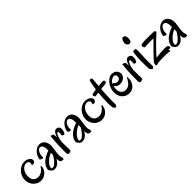

<svg xmlns="http://www.w3.org/2000/svg" viewBox="241 -1912 3155 3155"><g transform="rotate(-45 1819.0 -334.0)"><path d="M371.1 -149.9Q371.1 -122.1 358.9 -93.3Q346.7 -64.5 324.5 -40.8Q302.2 -17.1 270.5 -2Q238.8 13.2 199.2 13.2Q167 13.2 134 -0.5Q101.1 -14.2 74.7 -39.8Q48.3 -65.4 31.7 -102.1Q15.1 -138.7 15.1 -184.1Q15.1 -229 32.5 -269.3Q49.8 -309.6 78.1 -339.6Q106.4 -369.6 142.8 -387.2Q179.2 -404.8 217.8 -404.8Q253.4 -404.8 278.1 -395.3Q302.7 -385.7 317.9 -372.8Q333 -359.9 339.6 -346.2Q346.2 -332.5 346.2 -324.2Q346.2 -305.7 338.4 -293.9Q330.6 -282.2 320.6 -276.4Q310.5 -270.5 301.5 -269.8Q292.5 -269 290 -272.9Q288.1 -274.9 285.9 -274.9Q283.7 -274.9 281.2 -273.9Q278.8 -272.9 276.6 -272Q274.4 -271 272.9 -272Q270.5 -272.9 272.7 -276.4Q274.9 -279.8 274.9 -282.2Q274.9 -286.6 274.7 -292.2Q274.4 -297.9 276.9 -304.2Q281.2 -313 280.5 -323.5Q279.8 -334 273.2 -343.3Q266.6 -352.5 252.7 -358.9Q238.8 -365.2 216.8 -365.2Q201.2 -365.2 179.7 -355Q158.2 -344.7 138.9 -323Q119.6 -301.3 106.2 -267.8Q92.8 -234.4 92.8 -188Q92.8 -168 97.9 -146Q103 -124 116.2 -105.5Q129.4 -86.9 151.9 -75Q174.3 -63 209 -63Q231.9 -63 251.2 -69.3Q270.5 -75.7 286.1 -85.4Q301.8 -95.2 314 -106.9Q326.2 -118.7 334.5 -129.2Q342.8 -139.6 347.4 -147.5Q352.1 -155.3 353 -157.2Q355 -159.7 357.9 -160.9Q360.8 -162.1 363.8 -161.4Q366.7 -160.6 368.9 -158Q371.1 -155.3 371.1 -149.9Z M723.1 -286.1Q723.6 -269 720.2 -244.4Q716.8 -219.7 712.4 -191.7Q708 -163.6 704.1 -134.3Q700.2 -105 700.2 -79.1Q700.2 -62 702.6 -46.6Q705.1 -31.2 710.9 -20Q714.4 -13.7 714.6 -8.8Q714.8 -3.9 713.9 -0.2Q712.9 3.4 711.9 6.1Q710.9 8.8 711.9 11.2Q712.9 13.7 711.4 16.8Q710 20 707 22.7Q704.1 25.4 700.4 26.6Q696.8 27.8 693.8 25.9Q688.5 22.5 685.3 22Q682.1 21.5 679.9 22.2Q677.7 22.9 676 23.9Q674.3 24.9 671.9 23.9Q663.6 19.5 653.8 13.7Q644 7.8 641.1 1Q639.2 -2 637.5 -8.8Q635.7 -15.6 634.5 -24.9Q633.3 -34.2 632.3 -44.9Q631.3 -55.7 630.9 -65.9Q614.7 -35.6 596.4 -15.6Q578.1 4.4 559.8 16.4Q541.5 28.3 523.7 33.2Q505.9 38.1 491.2 38.1Q476.1 38.1 464.6 34.2Q453.1 30.3 446.8 24.9Q422.9 1 412.8 -13.9Q402.8 -28.8 403.8 -38.1Q406.2 -69.3 418.9 -95.7Q431.6 -122.1 450.7 -144.3Q469.7 -166.5 493.4 -184.3Q517.1 -202.1 541.7 -216.1Q566.4 -230 590.3 -239.5Q614.3 -249 633.8 -254.9Q632.8 -281.2 631.6 -301Q630.4 -320.8 627.9 -330.1Q620.6 -360.4 605.5 -375.2Q590.3 -390.1 568.8 -390.1Q555.2 -390.1 541.3 -379.9Q527.3 -369.6 516.1 -352.1Q504.9 -334.5 497.8 -311.5Q490.7 -288.6 490.2 -263.2Q490.2 -256.8 490.7 -251Q491.2 -245.1 492.2 -238.8Q492.7 -235.4 490 -233.9Q487.3 -232.4 483.4 -231.7Q479.5 -231 475.1 -230.5Q470.7 -230 467.8 -229Q465.3 -228 463.9 -227.8Q462.4 -227.5 460.9 -228.3Q459.5 -229 457.3 -231Q455.1 -232.9 451.2 -235.8Q447.3 -238.8 443.1 -240.7Q439 -242.7 435.8 -244.1Q432.6 -245.6 430.4 -246.8Q428.2 -248 428.2 -250Q428.2 -280.3 441.7 -312.5Q455.1 -344.7 477.8 -371.3Q500.5 -397.9 530.5 -415Q560.5 -432.1 594.2 -432.1Q621.6 -432.1 641.6 -423.8Q661.6 -415.5 675.8 -402.3Q689.9 -389.2 699 -373Q708 -356.9 713.1 -340.6Q718.3 -324.2 720.5 -309.8Q722.7 -295.4 723.1 -286.1ZM634.8 -199.2Q620.1 -193.8 602.5 -185.1Q585 -176.3 566.9 -164.3Q548.8 -152.3 530.8 -136.7Q512.7 -121.1 497.1 -102.1Q478.5 -80.1 470.2 -63Q461.9 -45.9 460 -33.9Q458 -22 460.9 -15.1Q463.9 -8.3 467.8 -6.8Q482.9 -1 499.3 -5.6Q515.6 -10.3 532 -22.2Q548.3 -34.2 563.7 -51Q579.1 -67.9 592.8 -85.7Q606.4 -103.5 617.2 -120.8Q627.9 -138.2 634.8 -150.9Z M1039.1 -351.1Q1038.6 -336.9 1036.4 -323Q1034.2 -309.1 1030.3 -296.6Q1026.4 -284.2 1020.8 -274.4Q1015.1 -264.6 1008.3 -258.8Q1002.4 -253.9 999 -253.9Q995.6 -253.9 993.4 -255.9Q991.2 -257.8 989.7 -260.3Q988.3 -262.7 985.8 -263.2Q983.9 -263.7 980.7 -262.9Q977.5 -262.2 974.4 -262.7Q971.2 -263.2 968.5 -266.4Q965.8 -269.5 964.8 -277.8Q963.9 -287.1 965.6 -302Q967.3 -316.9 967.3 -331.1Q967.3 -343.8 964.6 -352.3Q961.9 -360.8 955.1 -360.8Q951.7 -360.8 943.1 -355.7Q934.6 -350.6 924.3 -334Q914.1 -317.4 903.8 -285.9Q893.6 -254.4 887.2 -202.1Q887.2 -134.8 888.2 -93.8Q889.2 -52.7 889.2 -29.8Q889.2 -10.3 888.2 -2Q887.2 6.3 883.3 8.8Q880.9 10.3 873.8 12.5Q866.7 14.6 858.6 16.6Q850.6 18.6 843.3 20Q835.9 21.5 834 21Q832.5 20.5 828.6 17.8Q824.7 15.1 820.6 11.2Q816.4 7.3 813 3.2Q809.6 -1 809.1 -3.9Q808.1 -8.8 808.3 -26.1Q808.6 -43.5 808.8 -67.9Q809.1 -92.3 809.6 -121.3Q810.1 -150.4 810.1 -179.2Q810.1 -197.8 811.3 -220.5Q812.5 -243.2 814.2 -266.6Q815.9 -290 817.9 -312.5Q819.8 -335 821.5 -352.8Q823.2 -370.6 824.5 -382.6Q825.7 -394.5 826.2 -397Q826.7 -400.9 829.8 -399.9Q833 -398.9 836.7 -396.5Q840.3 -394 843.3 -392.1Q846.2 -390.1 847.2 -392.1Q848.1 -396.5 854.5 -393.3Q860.8 -390.1 866.2 -386.2Q868.2 -383.8 870.8 -382.1Q873.5 -380.4 876 -377.7Q878.4 -375 880.1 -370.6Q881.8 -366.2 881.8 -358.9Q881.8 -352.1 882.8 -338.4Q883.8 -324.7 885.3 -306.2Q890.6 -323.7 898.2 -343.3Q905.8 -362.8 916.5 -379.2Q927.2 -395.5 941.9 -406.2Q956.5 -417 977.1 -417Q988.3 -417 999.5 -412.6Q1010.7 -408.2 1019.8 -399.7Q1028.8 -391.1 1034.2 -378.9Q1039.6 -366.7 1039.1 -351.1Z M1367.2 -286.1Q1367.7 -269 1364.3 -244.4Q1360.8 -219.7 1356.4 -191.7Q1352.1 -163.6 1348.1 -134.3Q1344.2 -105 1344.2 -79.1Q1344.2 -62 1346.7 -46.6Q1349.1 -31.2 1355 -20Q1358.4 -13.7 1358.6 -8.8Q1358.9 -3.9 1357.9 -0.2Q1356.9 3.4 1356 6.1Q1355 8.8 1356 11.2Q1356.9 13.7 1355.5 16.8Q1354 20 1351.1 22.7Q1348.1 25.4 1344.5 26.6Q1340.8 27.8 1337.9 25.9Q1332.5 22.5 1329.3 22Q1326.2 21.5 1324 22.2Q1321.8 22.9 1320.1 23.9Q1318.4 24.9 1315.9 23.9Q1307.6 19.5 1297.9 13.7Q1288.1 7.8 1285.2 1Q1283.2 -2 1281.5 -8.8Q1279.8 -15.6 1278.6 -24.9Q1277.3 -34.2 1276.4 -44.9Q1275.4 -55.7 1274.9 -65.9Q1258.8 -35.6 1240.5 -15.6Q1222.2 4.4 1203.9 16.4Q1185.5 28.3 1167.7 33.2Q1149.9 38.1 1135.3 38.1Q1120.1 38.1 1108.6 34.2Q1097.2 30.3 1090.8 24.9Q1066.9 1 1056.9 -13.9Q1046.9 -28.8 1047.9 -38.1Q1050.3 -69.3 1063 -95.7Q1075.7 -122.1 1094.7 -144.3Q1113.8 -166.5 1137.5 -184.3Q1161.1 -202.1 1185.8 -216.1Q1210.4 -230 1234.4 -239.5Q1258.3 -249 1277.8 -254.9Q1276.9 -281.2 1275.6 -301Q1274.4 -320.8 1272 -330.1Q1264.6 -360.4 1249.5 -375.2Q1234.4 -390.1 1212.9 -390.1Q1199.2 -390.1 1185.3 -379.9Q1171.4 -369.6 1160.2 -352.1Q1148.9 -334.5 1141.8 -311.5Q1134.8 -288.6 1134.3 -263.2Q1134.3 -256.8 1134.8 -251Q1135.3 -245.1 1136.2 -238.8Q1136.7 -235.4 1134 -233.9Q1131.3 -232.4 1127.4 -231.7Q1123.5 -231 1119.1 -230.5Q1114.7 -230 1111.8 -229Q1109.4 -228 1107.9 -227.8Q1106.4 -227.5 1105 -228.3Q1103.5 -229 1101.3 -231Q1099.1 -232.9 1095.2 -235.8Q1091.3 -238.8 1087.2 -240.7Q1083 -242.7 1079.8 -244.1Q1076.7 -245.6 1074.5 -246.8Q1072.3 -248 1072.3 -250Q1072.3 -280.3 1085.7 -312.5Q1099.1 -344.7 1121.8 -371.3Q1144.5 -397.9 1174.6 -415Q1204.6 -432.1 1238.3 -432.1Q1265.6 -432.1 1285.6 -423.8Q1305.7 -415.5 1319.8 -402.3Q1334 -389.2 1343 -373Q1352.1 -356.9 1357.2 -340.6Q1362.3 -324.2 1364.5 -309.8Q1366.7 -295.4 1367.2 -286.1ZM1278.8 -199.2Q1264.2 -193.8 1246.6 -185.1Q1229 -176.3 1210.9 -164.3Q1192.9 -152.3 1174.8 -136.7Q1156.7 -121.1 1141.1 -102.1Q1122.6 -80.1 1114.3 -63Q1106 -45.9 1104 -33.9Q1102.1 -22 1105 -15.1Q1107.9 -8.3 1111.8 -6.8Q1127 -1 1143.3 -5.6Q1159.7 -10.3 1176 -22.2Q1192.4 -34.2 1207.8 -51Q1223.1 -67.9 1236.8 -85.7Q1250.5 -103.5 1261.2 -120.8Q1272 -138.2 1278.8 -150.9Z M1783.2 -149.9Q1783.2 -122.1 1771 -93.3Q1758.8 -64.5 1736.6 -40.8Q1714.4 -17.1 1682.6 -2Q1650.9 13.2 1611.3 13.2Q1579.1 13.2 1546.1 -0.5Q1513.2 -14.2 1486.8 -39.8Q1460.4 -65.4 1443.8 -102.1Q1427.2 -138.7 1427.2 -184.1Q1427.2 -229 1444.6 -269.3Q1461.9 -309.6 1490.2 -339.6Q1518.6 -369.6 1554.9 -387.2Q1591.3 -404.8 1629.9 -404.8Q1665.5 -404.8 1690.2 -395.3Q1714.8 -385.7 1730 -372.8Q1745.1 -359.9 1751.7 -346.2Q1758.3 -332.5 1758.3 -324.2Q1758.3 -305.7 1750.5 -293.9Q1742.7 -282.2 1732.7 -276.4Q1722.7 -270.5 1713.6 -269.8Q1704.6 -269 1702.1 -272.9Q1700.2 -274.9 1698 -274.9Q1695.8 -274.9 1693.4 -273.9Q1690.9 -272.9 1688.7 -272Q1686.5 -271 1685.1 -272Q1682.6 -272.9 1684.8 -276.4Q1687 -279.8 1687 -282.2Q1687 -286.6 1686.8 -292.2Q1686.5 -297.9 1689 -304.2Q1693.4 -313 1692.6 -323.5Q1691.9 -334 1685.3 -343.3Q1678.7 -352.5 1664.8 -358.9Q1650.9 -365.2 1628.9 -365.2Q1613.3 -365.2 1591.8 -355Q1570.3 -344.7 1551 -323Q1531.7 -301.3 1518.3 -267.8Q1504.9 -234.4 1504.9 -188Q1504.9 -168 1510 -146Q1515.1 -124 1528.3 -105.5Q1541.5 -86.9 1564 -75Q1586.4 -63 1621.1 -63Q1644 -63 1663.3 -69.3Q1682.6 -75.7 1698.2 -85.4Q1713.9 -95.2 1726.1 -106.9Q1738.3 -118.7 1746.6 -129.2Q1754.9 -139.6 1759.5 -147.5Q1764.2 -155.3 1765.1 -157.2Q1767.1 -159.7 1770 -160.9Q1772.9 -162.1 1775.9 -161.4Q1778.8 -160.6 1781 -158Q1783.2 -155.3 1783.2 -149.9Z M1978 -574.2Q1978 -571.3 1977.1 -558.8Q1976.1 -546.4 1974.4 -525.9Q1972.7 -505.4 1970.2 -478.3Q1967.8 -451.2 1965.3 -419.9Q1996.1 -423.8 2023.7 -426Q2051.3 -428.2 2070.3 -428.2Q2076.7 -428.2 2081.5 -425.8Q2086.4 -423.3 2089.6 -420.2Q2092.8 -417 2094.7 -413.3Q2096.7 -409.7 2097.2 -407.2Q2097.2 -404.8 2097.7 -402.6Q2098.1 -400.4 2098.1 -397.9Q2098.1 -388.2 2089.6 -378.4Q2081.1 -368.7 2064 -366.2L1960 -355Q1957.5 -319.8 1955.6 -282.7Q1953.6 -245.6 1951.9 -208.7Q1950.2 -171.9 1949.2 -136.2Q1948.2 -100.6 1948.2 -68.8Q1948.2 -48.3 1949.2 -35.6Q1950.2 -22.9 1950.2 -19Q1950.2 -10.7 1947 -2.7Q1943.8 5.4 1939.7 12Q1935.5 18.6 1930.9 22.7Q1926.3 26.9 1923.3 26.9Q1905.8 26.9 1895.5 15.9Q1885.3 4.9 1880.1 -13.7Q1875 -32.2 1873.5 -56.2Q1872.1 -80.1 1872.1 -106Q1872.1 -167 1875.5 -228.3Q1878.9 -289.6 1885.3 -346.2L1824.2 -338.9Q1822.8 -338.9 1821.3 -338.4Q1819.8 -337.9 1817.9 -337.9Q1808.6 -337.9 1803 -342.3Q1797.4 -346.7 1794.4 -352.5Q1791.5 -358.4 1790.8 -364.5Q1790 -370.6 1790 -374Q1790 -380.9 1792 -386.7Q1793.9 -392.6 1799.3 -394Q1809.6 -397.9 1835.2 -402.6Q1860.8 -407.2 1893.1 -412.1Q1898.4 -451.7 1904.1 -484.6Q1909.7 -517.6 1915 -541.7Q1920.4 -565.9 1925 -579.3Q1929.7 -592.8 1933.1 -592.8Q1934.1 -592.8 1935.5 -592.3Q1937 -591.8 1938 -591.8Q1940.9 -591.8 1942.6 -595Q1944.3 -598.1 1949.2 -598.1Q1953.6 -598.1 1958.7 -595.5Q1963.9 -592.8 1968 -588.9Q1972.2 -585 1975.1 -580.8Q1978 -576.7 1978 -574.2Z M2404.3 -178.2Q2404.3 -172.9 2404.8 -165.5Q2405.3 -158.2 2405.3 -148.9Q2405.3 -137.2 2401.9 -119.9Q2398.4 -102.5 2390.9 -83.5Q2383.3 -64.5 2370.6 -45.4Q2357.9 -26.4 2339.4 -11.2Q2320.8 3.9 2295.7 13.4Q2270.5 22.9 2238.3 22.9Q2209.5 22.9 2179.4 12Q2149.4 1 2124.8 -22.2Q2100.1 -45.4 2084.2 -81.3Q2068.4 -117.2 2068.4 -167Q2068.4 -198.2 2076.4 -228.5Q2084.5 -258.8 2097.9 -285.6Q2111.3 -312.5 2129.6 -335.2Q2147.9 -357.9 2168.2 -374.3Q2188.5 -390.6 2210.2 -399.9Q2231.9 -409.2 2252.4 -409.2Q2288.1 -409.2 2311.3 -397.9Q2334.5 -386.7 2348.1 -370.1Q2361.8 -353.5 2367.4 -334.7Q2373 -315.9 2373 -300.8Q2373 -286.1 2366 -267.3Q2358.9 -248.5 2342.8 -231.7Q2326.7 -214.8 2300.8 -203.4Q2274.9 -191.9 2237.3 -191.9Q2217.3 -191.9 2201.4 -197.5Q2185.5 -203.1 2173.3 -211.7Q2161.1 -220.2 2152.6 -230.2Q2144 -240.2 2138.2 -249Q2129.4 -218.8 2129.4 -178.2Q2129.4 -150.4 2137.5 -128.2Q2145.5 -106 2159.7 -90.3Q2173.8 -74.7 2193.4 -66.4Q2212.9 -58.1 2236.3 -58.1Q2265.6 -58.1 2287.6 -68.1Q2309.6 -78.1 2325.9 -93.3Q2342.3 -108.4 2354.2 -126.2Q2366.2 -144 2375 -158.9Q2383.8 -173.8 2390.4 -183.6Q2397 -193.4 2403.3 -192.9Q2406.2 -192.9 2406.2 -188Q2406.2 -185.5 2405.8 -183.1Q2405.3 -180.7 2404.3 -178.2ZM2257.3 -359.9Q2248.5 -359.9 2234.6 -356.2Q2220.7 -352.5 2205.3 -343.3Q2189.9 -334 2174.8 -318.1Q2159.7 -302.2 2148.4 -277.8Q2155.3 -281.2 2160.4 -283.7Q2165.5 -286.1 2167.5 -286.1Q2168.5 -286.1 2170.4 -284.2Q2181.6 -265.1 2198.5 -257.1Q2215.3 -249 2236.3 -249Q2252.9 -249 2264.9 -254.6Q2276.9 -260.3 2284.7 -269Q2292.5 -277.8 2295.9 -288.3Q2299.3 -298.8 2299.3 -309.1Q2299.3 -331.1 2288.1 -345.5Q2276.9 -359.9 2257.3 -359.9Z M2707 -351.1Q2706.5 -336.9 2704.3 -323Q2702.1 -309.1 2698.2 -296.6Q2694.3 -284.2 2688.7 -274.4Q2683.1 -264.6 2676.3 -258.8Q2670.4 -253.9 2667 -253.9Q2663.6 -253.9 2661.4 -255.9Q2659.2 -257.8 2657.7 -260.3Q2656.2 -262.7 2653.8 -263.2Q2651.9 -263.7 2648.7 -262.9Q2645.5 -262.2 2642.3 -262.7Q2639.2 -263.2 2636.5 -266.4Q2633.8 -269.5 2632.8 -277.8Q2631.8 -287.1 2633.5 -302Q2635.3 -316.9 2635.3 -331.1Q2635.3 -343.8 2632.6 -352.3Q2629.9 -360.8 2623 -360.8Q2619.6 -360.8 2611.1 -355.7Q2602.5 -350.6 2592.3 -334Q2582 -317.4 2571.8 -285.9Q2561.5 -254.4 2555.2 -202.1Q2555.2 -134.8 2556.2 -93.8Q2557.1 -52.7 2557.1 -29.8Q2557.1 -10.3 2556.2 -2Q2555.2 6.3 2551.3 8.8Q2548.8 10.3 2541.7 12.5Q2534.7 14.6 2526.6 16.6Q2518.6 18.6 2511.2 20Q2503.9 21.5 2502 21Q2500.5 20.5 2496.6 17.8Q2492.7 15.1 2488.5 11.2Q2484.4 7.3 2481 3.2Q2477.5 -1 2477.1 -3.9Q2476.1 -8.8 2476.3 -26.1Q2476.6 -43.5 2476.8 -67.9Q2477.1 -92.3 2477.5 -121.3Q2478 -150.4 2478 -179.2Q2478 -197.8 2479.2 -220.5Q2480.5 -243.2 2482.2 -266.6Q2483.9 -290 2485.8 -312.5Q2487.8 -335 2489.5 -352.8Q2491.2 -370.6 2492.4 -382.6Q2493.7 -394.5 2494.1 -397Q2494.6 -400.9 2497.8 -399.9Q2501 -398.9 2504.6 -396.5Q2508.3 -394 2511.2 -392.1Q2514.2 -390.1 2515.1 -392.1Q2516.1 -396.5 2522.5 -393.3Q2528.8 -390.1 2534.2 -386.2Q2536.1 -383.8 2538.8 -382.1Q2541.5 -380.4 2543.9 -377.7Q2546.4 -375 2548.1 -370.6Q2549.8 -366.2 2549.8 -358.9Q2549.8 -352.1 2550.8 -338.4Q2551.8 -324.7 2553.2 -306.2Q2558.6 -323.7 2566.2 -343.3Q2573.7 -362.8 2584.5 -379.2Q2595.2 -395.5 2609.9 -406.2Q2624.5 -417 2645 -417Q2656.2 -417 2667.5 -412.6Q2678.7 -408.2 2687.7 -399.7Q2696.8 -391.1 2702.1 -378.9Q2707.5 -366.7 2707 -351.1Z M2867.2 -637.2Q2867.7 -627.4 2866.5 -615.5Q2865.2 -603.5 2862.5 -592.3Q2859.9 -581.1 2855.2 -572.3Q2850.6 -563.5 2844.2 -560.1Q2828.1 -551.8 2815.9 -551.8Q2806.2 -551.8 2799.1 -556.4Q2792 -561 2785.2 -566.9Q2775.4 -574.7 2768.8 -587.4Q2762.2 -600.1 2762.2 -611.8Q2762.2 -621.1 2765.4 -634.5Q2768.6 -647.9 2773.4 -660.6Q2778.3 -673.3 2783.9 -683.8Q2789.6 -694.3 2794.9 -698.2Q2803.2 -705.1 2810.3 -705.8Q2817.4 -706.5 2821.8 -705.1Q2832.5 -702.6 2840.8 -699Q2849.1 -695.3 2854.7 -687.7Q2860.4 -680.2 2863.3 -668Q2866.2 -655.8 2867.2 -637.2ZM2827.1 -418.9Q2829.6 -416.5 2830.8 -402.8Q2832 -389.2 2832 -367.2Q2832 -352.5 2831.5 -335.4Q2831.1 -318.4 2830.3 -300.3Q2829.6 -282.2 2828.6 -263.9Q2827.6 -245.6 2827.1 -229Q2825.7 -201.7 2825.4 -178.5Q2825.2 -155.3 2825.2 -133.8Q2825.2 -105.5 2825.7 -82Q2826.2 -58.6 2826.2 -43Q2826.2 -25.9 2825 -16.8Q2823.7 -7.8 2819.8 -6.8Q2815.4 -5.9 2812.5 -2.7Q2809.6 0.5 2807.1 3.4Q2804.7 6.3 2801.5 8.5Q2798.3 10.7 2793.9 9.8Q2791.5 9.3 2785.6 5.4Q2779.8 1.5 2773.2 -4.2Q2766.6 -9.8 2760.7 -17.1Q2754.9 -24.4 2752.9 -32.2Q2752 -36.1 2751.2 -47.9Q2750.5 -59.6 2750 -76.2Q2749.5 -92.8 2749 -113Q2748.5 -133.3 2748.3 -154.1Q2748 -174.8 2748 -194.8Q2748 -214.8 2748 -231Q2748 -255.9 2749.8 -281.7Q2751.5 -307.6 2753.7 -330.1Q2755.9 -352.5 2758.1 -369.4Q2760.3 -386.2 2761.2 -393.1Q2763.2 -404.8 2765.4 -411.4Q2767.6 -418 2770.3 -420.9Q2772.9 -423.8 2775.6 -424.6Q2778.3 -425.3 2781.2 -425.8Q2787.1 -426.8 2794.7 -426.3Q2802.2 -425.8 2809.1 -424.8Q2815.9 -423.8 2821 -422.1Q2826.2 -420.4 2827.1 -418.9Z M3264.2 -375Q3262.7 -372.6 3261.5 -370.8Q3260.3 -369.1 3258.3 -367.7Q3256.3 -366.2 3253.4 -364Q3250.5 -361.8 3246.1 -357.9Q3237.8 -351.6 3218.3 -333.7Q3198.7 -315.9 3172.9 -291Q3147 -266.1 3117.4 -236.6Q3087.9 -207 3059.6 -177.5Q3031.2 -147.9 3006.8 -121.1Q2982.4 -94.2 2966.8 -74.2Q2986.3 -77.6 3012 -81.1Q3037.6 -84.5 3064.9 -86.7Q3092.3 -88.9 3119.4 -90.3Q3146.5 -91.8 3168.9 -91.8Q3198.7 -91.8 3214.8 -88.9Q3223.1 -87.9 3229.2 -83.3Q3235.4 -78.6 3239.5 -73.2Q3243.7 -67.9 3245.8 -62.5Q3248 -57.1 3248 -54.2Q3248 -49.8 3248.5 -45.9Q3249 -42 3248.3 -38.6Q3247.6 -35.2 3244.6 -32.2Q3241.7 -29.3 3234.9 -27.8Q3231 -26.9 3225.8 -27.8Q3220.7 -28.8 3215.8 -29.8Q3210.9 -30.8 3206.8 -31.2Q3202.6 -31.7 3201.2 -29.8Q3195.8 -22.9 3199 -18.1Q3202.1 -13.2 3209 -6.8Q3212.4 -4.4 3210.9 -1.2Q3209.5 2 3204.3 3.9Q3199.2 5.9 3190.7 5.9Q3182.1 5.9 3171.9 2.9Q3167.5 1.5 3157 0.5Q3146.5 -0.5 3132.1 -1.2Q3117.7 -2 3099.9 -2.4Q3082 -2.9 3063 -2.9Q3038.6 -2.9 3013.4 -2.2Q2988.3 -1.5 2966.3 0Q2944.3 1.5 2927.2 3.9Q2910.2 6.3 2901.9 9.8Q2892.1 14.6 2887 13.9Q2881.8 13.2 2876 7.8Q2873.5 4.9 2870.8 1.7Q2868.2 -1.5 2866.9 -4.4Q2865.7 -7.3 2866.9 -10Q2868.2 -12.7 2873 -14.2Q2877.4 -15.1 2877.7 -17.8Q2877.9 -20.5 2876.5 -23.4Q2875 -26.4 2873 -29.5Q2871.1 -32.7 2871.1 -35.2Q2871.6 -39.6 2885 -55.9Q2898.4 -72.3 2920.7 -96.4Q2942.9 -120.6 2971.9 -150.6Q3001 -180.7 3032.5 -212.4Q3064 -244.1 3095.7 -275.9Q3127.4 -307.6 3155.8 -335Q3141.6 -336.4 3122.3 -337.2Q3103 -337.9 3082 -337.9Q3063 -337.9 3044.4 -337.4Q3025.9 -336.9 3009.5 -336.2Q2993.2 -335.4 2980.7 -334.5Q2968.3 -333.5 2961.9 -333Q2955.1 -332 2952.1 -332.8Q2949.2 -333.5 2948.2 -335.2Q2947.3 -336.9 2947 -339.1Q2946.8 -341.3 2945.8 -342.8Q2944.3 -344.2 2942.1 -345.7Q2939.9 -347.2 2938.5 -349.1Q2937 -351.1 2936.5 -353.3Q2936 -355.5 2938 -357.9Q2939.9 -359.9 2938.7 -361.3Q2937.5 -362.8 2935.5 -364Q2933.6 -365.2 2931.6 -367.2Q2929.7 -369.1 2929.7 -372.1Q2929.7 -377.4 2929.9 -382.3Q2930.2 -387.2 2934.1 -388.2Q2938 -389.2 2938.5 -393.1Q2939 -397 2945.8 -400.9Q2952.1 -404.8 2965.3 -407.2Q2978.5 -409.7 2996.3 -410.9Q3014.2 -412.1 3035.6 -412.6Q3057.1 -413.1 3080.1 -413.1Q3103 -413.1 3126.2 -412.8Q3149.4 -412.6 3170.7 -412.1Q3191.9 -411.6 3210.2 -411.4Q3228.5 -411.1 3241.7 -411.1Q3246.1 -411.1 3251 -407.2Q3255.9 -403.3 3259.8 -397.9Q3263.7 -392.6 3265.1 -386.2Q3266.6 -379.9 3264.2 -375Z M3593.3 -286.1Q3593.8 -269 3590.3 -244.4Q3586.9 -219.7 3582.5 -191.7Q3578.1 -163.6 3574.2 -134.3Q3570.3 -105 3570.3 -79.1Q3570.3 -62 3572.8 -46.6Q3575.2 -31.2 3581.1 -20Q3584.5 -13.7 3584.7 -8.8Q3585 -3.9 3584 -0.2Q3583 3.4 3582 6.1Q3581.1 8.8 3582 11.2Q3583 13.7 3581.5 16.8Q3580.1 20 3577.1 22.7Q3574.2 25.4 3570.6 26.6Q3566.9 27.8 3564 25.9Q3558.6 22.5 3555.4 22Q3552.2 21.5 3550 22.2Q3547.9 22.9 3546.1 23.9Q3544.4 24.9 3542 23.9Q3533.7 19.5 3523.9 13.7Q3514.2 7.8 3511.2 1Q3509.3 -2 3507.6 -8.8Q3505.9 -15.6 3504.6 -24.9Q3503.4 -34.2 3502.4 -44.9Q3501.5 -55.7 3501 -65.9Q3484.9 -35.6 3466.6 -15.6Q3448.2 4.4 3429.9 16.4Q3411.6 28.3 3393.8 33.2Q3376 38.1 3361.3 38.1Q3346.2 38.1 3334.7 34.2Q3323.2 30.3 3316.9 24.9Q3293 1 3283 -13.9Q3272.9 -28.8 3273.9 -38.1Q3276.4 -69.3 3289.1 -95.7Q3301.8 -122.1 3320.8 -144.3Q3339.8 -166.5 3363.5 -184.3Q3387.2 -202.1 3411.9 -216.1Q3436.5 -230 3460.4 -239.5Q3484.4 -249 3503.9 -254.9Q3502.9 -281.2 3501.7 -301Q3500.5 -320.8 3498 -330.1Q3490.7 -360.4 3475.6 -375.2Q3460.4 -390.1 3439 -390.1Q3425.3 -390.1 3411.4 -379.9Q3397.5 -369.6 3386.2 -352.1Q3375 -334.5 3367.9 -311.5Q3360.8 -288.6 3360.4 -263.2Q3360.4 -256.8 3360.8 -251Q3361.3 -245.1 3362.3 -238.8Q3362.8 -235.4 3360.1 -233.9Q3357.4 -232.4 3353.5 -231.7Q3349.6 -231 3345.2 -230.5Q3340.8 -230 3337.9 -229Q3335.4 -228 3334 -227.8Q3332.5 -227.5 3331.1 -228.3Q3329.6 -229 3327.4 -231Q3325.2 -232.9 3321.3 -235.8Q3317.4 -238.8 3313.2 -240.7Q3309.1 -242.7 3305.9 -244.1Q3302.7 -245.6 3300.5 -246.8Q3298.3 -248 3298.3 -250Q3298.3 -280.3 3311.8 -312.5Q3325.2 -344.7 3347.9 -371.3Q3370.6 -397.9 3400.6 -415Q3430.7 -432.1 3464.4 -432.1Q3491.7 -432.1 3511.7 -423.8Q3531.7 -415.5 3545.9 -402.3Q3560.1 -389.2 3569.1 -373Q3578.1 -356.9 3583.3 -340.6Q3588.4 -324.2 3590.6 -309.8Q3592.8 -295.4 3593.3 -286.1ZM3504.9 -199.2Q3490.2 -193.8 3472.7 -185.1Q3455.1 -176.3 3437 -164.3Q3418.9 -152.3 3400.9 -136.7Q3382.8 -121.1 3367.2 -102.1Q3348.6 -80.1 3340.3 -63Q3332 -45.9 3330.1 -33.9Q3328.1 -22 3331.1 -15.1Q3334 -8.3 3337.9 -6.8Q3353 -1 3369.4 -5.6Q3385.7 -10.3 3402.1 -22.2Q3418.5 -34.2 3433.8 -51Q3449.2 -67.9 3462.9 -85.7Q3476.6 -103.5 3487.3 -120.8Q3498 -138.2 3504.9 -150.9Z"/></g></svg>

Font: Oregano
Style: Regular
Weight: 400
Version: Version 1.000